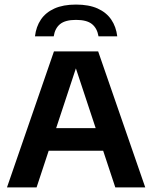

<svg xmlns="http://www.w3.org/2000/svg" viewBox="-20 -820 666 840"><path d="M10.5 0 216 -595H409.5L615.5 0H484.5L305 -542H319L140 0ZM150 -160.5 178.5 -259.5H446.5L475 -160.5ZM133 -661Q138 -703.5 159 -734.5Q180 -765.5 218.2 -782.8Q256.5 -800 312.5 -800Q369 -800 407.2 -782.8Q445.5 -765.5 466.8 -734.2Q488 -703 493 -661H411Q405 -696.5 382.2 -714.8Q359.5 -733 312.5 -733Q266 -733 243.2 -714.8Q220.5 -696.5 215 -661Z"/></svg>

Font: Encode Sans SC Condensed Thin SemiBold
Style: Regular
Weight: 600
Version: Version 3.002